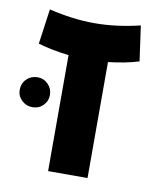

<svg xmlns="http://www.w3.org/2000/svg" viewBox="-86 -601 554 657"><g transform="rotate(10 190.5 -273.0)"><path d="M125 -403Q65 -410 18 -424L35 -546Q117 -526 193 -526Q269 -526 351 -546L368 -424Q323 -410 262 -403V0H125ZM-19 -257Q-19 -280 -3.5 -295Q12 -310 34 -310Q56 -310 71 -294.5Q86 -279 86 -257Q86 -236 71 -221Q56 -206 34 -206Q12 -206 -3.5 -221Q-19 -236 -19 -257Z"/></g></svg>

Font: Secular One
Style: Regular
Weight: 400
Designer: Michal Sahar
Foundry: Hagilda
Version: Version 1.000